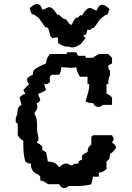

<svg xmlns="http://www.w3.org/2000/svg" viewBox="-20 -942 660 963"><path d="M529 -896C523 -881 523 -866 509 -866H508L483 -847C461 -816 451 -800 448 -800C447 -800 447 -800 447 -802C436 -798 435 -795 435 -793V-792C435 -791 420 -794 418 -792C412 -770 412 -768 410 -768H408C406 -768 404 -767 398 -762C398 -762 411 -748 410 -748C408 -748 406 -747 404 -745L386 -722C368 -709 353 -704 342 -704C335 -704 329 -706 325 -709C322 -708 319 -708 316 -708C305 -708 290 -713 272 -726L270 -754C268 -756 250 -752 248 -752C247 -752 245 -751 244 -750C227 -766 236 -751 225 -791C223 -793 223 -795 223 -796V-797C223 -799 222 -802 211 -806C211 -804 211 -804 210 -804C207 -804 197 -820 175 -851L150 -870C149 -870 150 -869 149 -869C135 -869 135 -885 129 -900C133 -906 151 -922 166 -922C177 -922 186 -914 192 -894H194C206 -894 215 -906 227 -906C237 -906 250 -897 268 -867C269 -869 270 -869 272 -869C280 -869 293 -848 300 -848C315 -848 323 -829 327 -822L328 -823C330 -821 334 -820 336 -816C337 -818 338 -819 339 -820L340 -818C344 -825 353 -854 368 -854C376 -854 383 -874 390 -863C408 -893 421 -902 431 -902C443 -902 452 -890 464 -890H466C472 -910 481 -918 492 -918C507 -918 525 -902 529 -896ZM428 -643 438 -633ZM59 -349V-330L69 -321V-264C78 -250 82 -245 97 -236V-223C97 -191 98 -163 107 -132C121 -123 118 -122 135 -122V-117C135 -104 138 -78 173 -66L182 -56V-37C201 -33 205 -30 220 -18H277C283 -7 281 -8 296 1H302C313 1 315 0 324 -9H348C378 -9 408 -9 438 -18L447 -56H476V-75C495 -79 499 -82 514 -94V-132C530 -145 530 -148 532 -170C547 -179 550 -184 561 -198V-207C551 -222 553 -220 542 -226L551 -245L542 -264H447L438 -255V-217C422 -204 421 -201 419 -179C406 -175 402 -171 391 -160V-141C376 -136 377 -137 372 -122C356 -121 352 -122 343 -113H334C326 -119 318 -122 311 -122C300 -122 289 -115 277 -103C261 -125 248 -130 220 -132L211 -179L192 -189V-207C181 -218 177 -222 164 -226C173 -240 173 -238 173 -255C158 -290 175 -340 154 -368V-378C163 -389 167 -396 167 -405C167 -411 166 -417 164 -425C179 -430 177 -429 182 -444L173 -463V-472C189 -477 197 -482 211 -491L201 -520C218 -520 216 -520 230 -529V-557L239 -567H277C285 -583 286 -586 287 -605C304 -605 319 -602 335 -602C344 -602 353 -603 362 -605C366 -585 371 -574 381 -557H419V-520H428C428 -488 417 -464 409 -434C425 -425 428 -425 447 -425C453 -414 451 -415 466 -406H473C484 -406 486 -407 495 -416H542V-453C531 -464 527 -468 514 -472V-520H523C523 -539 524 -548 532 -567V-586C523 -600 523 -597 523 -614L542 -624V-652L523 -671H476C464 -664 456 -661 447 -652H409V-662H372L362 -680H315V-671H230C217 -652 213 -647 211 -624C190 -616 173 -607 154 -595C145 -581 145 -584 145 -567C132 -563 127 -559 116 -548C116 -531 117 -534 126 -520L97 -491L107 -472C94 -468 89 -464 78 -453L88 -416C59 -401 76 -390 59 -349Z"/></svg>

Font: GNUTypewriter
Style: Standard
Weight: 400
Version: Version 001.000